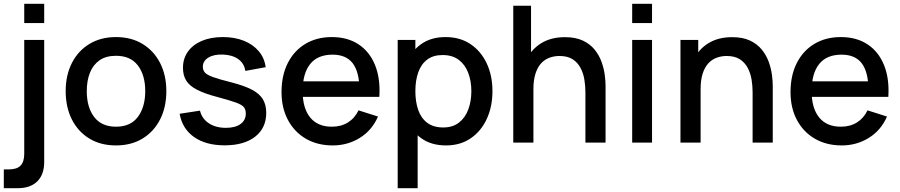

<svg xmlns="http://www.w3.org/2000/svg" viewBox="-30 -750 4735 1010"><path d="M-10 240V141H17.5Q59 141 78.2 121Q97.5 101 97.5 59.5V-540H202.5V102Q202.5 168 166.2 204Q130 240 62.5 240ZM97.5 -628.5V-730H202.5V-628.5Z M580 15Q499 15 439.5 -21.5Q380 -58 347.8 -122.2Q315.5 -186.5 315.5 -270.5Q315.5 -355 348.5 -419.2Q381.5 -483.5 441 -519.2Q500.5 -555 580 -555Q661 -555 720.5 -518.5Q780 -482 812.5 -418Q845 -354 845 -270.5Q845 -186 812.2 -121.8Q779.5 -57.5 720 -21.2Q660.5 15 580 15ZM580 -83.5Q657.5 -83.5 695.8 -135.8Q734 -188 734 -270.5Q734 -355 695.2 -405.8Q656.5 -456.5 580 -456.5Q527.5 -456.5 493.5 -432.8Q459.5 -409 443 -367.2Q426.5 -325.5 426.5 -270.5Q426.5 -185.5 465.5 -134.5Q504.5 -83.5 580 -83.5Z M1151.5 14.5Q1053 14.5 991 -29Q929 -72.5 915 -151.5L1022 -168Q1032 -126 1068.2 -101.8Q1104.5 -77.5 1158.5 -77.5Q1207.5 -77.5 1235.2 -97.5Q1263 -117.5 1263 -152.5Q1263 -173 1253.2 -185.8Q1243.5 -198.5 1212.5 -210Q1181.5 -221.5 1118 -238.5Q1048.5 -256.5 1007.8 -277.2Q967 -298 949.8 -325.8Q932.5 -353.5 932.5 -393Q932.5 -442 958.5 -478.5Q984.5 -515 1031.8 -535Q1079 -555 1142.5 -555Q1204.5 -555 1253 -535.5Q1301.5 -516 1331.5 -480.2Q1361.5 -444.5 1367.5 -396.5L1260.5 -377Q1255 -416 1224 -438.5Q1193 -461 1143.5 -463Q1096 -465 1066.5 -447.2Q1037 -429.5 1037 -398.5Q1037 -380.5 1048.2 -368Q1059.5 -355.5 1092 -344Q1124.5 -332.5 1188 -316.5Q1256 -299 1296 -277.8Q1336 -256.5 1353.2 -227.2Q1370.5 -198 1370.5 -156.5Q1370.5 -76.5 1312.2 -31Q1254 14.5 1151.5 14.5Z M1720.5 15Q1640 15 1579.2 -20.2Q1518.5 -55.5 1484.8 -118.8Q1451 -182 1451 -265.5Q1451 -354 1484.2 -419Q1517.5 -484 1577 -519.5Q1636.5 -555 1715.5 -555Q1798 -555 1856 -516.8Q1914 -478.5 1942.8 -408Q1971.5 -337.5 1965.5 -240.5H1861V-278.5Q1860 -372.5 1825.2 -417.5Q1790.5 -462.5 1719.5 -462.5Q1641 -462.5 1601.5 -413Q1562 -363.5 1562 -270Q1562 -181 1601.5 -132.2Q1641 -83.5 1715.5 -83.5Q1764.5 -83.5 1800.2 -105.8Q1836 -128 1856 -169.5L1958.5 -137Q1927 -64.5 1863 -24.8Q1799 15 1720.5 15ZM1528 -240.5V-322H1913.5V-240.5Z M2316 15Q2238.5 15 2186 -22.8Q2133.5 -60.5 2106.5 -125Q2079.5 -189.5 2079.5 -270.5Q2079.5 -351.5 2106.2 -416Q2133 -480.5 2185.2 -517.8Q2237.5 -555 2314 -555Q2390 -555 2445.2 -517.8Q2500.5 -480.5 2530.5 -416.2Q2560.5 -352 2560.5 -270.5Q2560.5 -189.5 2530.8 -124.8Q2501 -60 2446.2 -22.5Q2391.5 15 2316 15ZM2062 240V-540H2155V-151.5H2167V240ZM2301.5 -79.5Q2351.5 -79.5 2384.2 -105Q2417 -130.5 2433.2 -173.8Q2449.5 -217 2449.5 -270.5Q2449.5 -323.5 2433.2 -366.5Q2417 -409.5 2383.5 -435Q2350 -460.5 2298 -460.5Q2249 -460.5 2217.2 -436.5Q2185.5 -412.5 2170.2 -369.5Q2155 -326.5 2155 -270.5Q2155 -214.5 2170 -171.5Q2185 -128.5 2217.5 -104Q2250 -79.5 2301.5 -79.5Z M3049.5 0V-265.5Q3049.5 -297 3044.2 -330.2Q3039 -363.5 3024.2 -392Q3009.5 -420.5 2982.8 -438Q2956 -455.5 2913 -455.5Q2885 -455.5 2860 -446.2Q2835 -437 2816.2 -416.5Q2797.5 -396 2786.8 -362.5Q2776 -329 2776 -281L2711 -305.5Q2711 -379 2738.5 -435.2Q2766 -491.5 2817.5 -523Q2869 -554.5 2942 -554.5Q2998 -554.5 3036 -536.5Q3074 -518.5 3097.8 -489.2Q3121.5 -460 3134 -425.5Q3146.5 -391 3151 -358Q3155.5 -325 3155.5 -300V0ZM2670 0V-720H2763.5V-331.5H2776V0Z M3295.5 -628.5V-730H3400V-628.5ZM3295.5 0V-540H3400V0Z M3929 0V-265.5Q3929 -297 3923.8 -330.2Q3918.5 -363.5 3903.8 -392Q3889 -420.5 3862.2 -438Q3835.5 -455.5 3792.5 -455.5Q3764.5 -455.5 3739.5 -446.2Q3714.5 -437 3695.8 -416.5Q3677 -396 3666.2 -362.5Q3655.5 -329 3655.5 -281L3590.5 -305.5Q3590.5 -379 3618 -435.2Q3645.5 -491.5 3697 -523Q3748.5 -554.5 3821.5 -554.5Q3877.5 -554.5 3915.5 -536.5Q3953.5 -518.5 3977.2 -489.2Q4001 -460 4013.5 -425.5Q4026 -391 4030.5 -358Q4035 -325 4035 -300V0ZM3549.5 0V-540H3643V-384H3655.5V0Z M4398 15Q4317.5 15 4256.8 -20.2Q4196 -55.5 4162.2 -118.8Q4128.5 -182 4128.5 -265.5Q4128.5 -354 4161.8 -419Q4195 -484 4254.5 -519.5Q4314 -555 4393 -555Q4475.5 -555 4533.5 -516.8Q4591.5 -478.5 4620.2 -408Q4649 -337.5 4643 -240.5H4538.5V-278.5Q4537.5 -372.5 4502.8 -417.5Q4468 -462.5 4397 -462.5Q4318.5 -462.5 4279 -413Q4239.5 -363.5 4239.5 -270Q4239.5 -181 4279 -132.2Q4318.5 -83.5 4393 -83.5Q4442 -83.5 4477.8 -105.8Q4513.5 -128 4533.5 -169.5L4636 -137Q4604.5 -64.5 4540.5 -24.8Q4476.5 15 4398 15ZM4205.5 -240.5V-322H4591V-240.5Z"/></svg>

Font: Manrope ExtraLight SemiBold
Style: Regular
Weight: 600
Version: Version 4.504